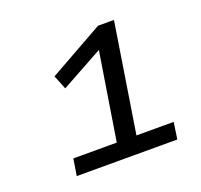

<svg xmlns="http://www.w3.org/2000/svg" viewBox="-90 -806 702 669"><g transform="rotate(-20 261.5 -471.5)"><path d="M87 -238 97 -300H258L313 -645L343 -643L154 -539L133 -591L336 -705H395L331 -300H469L460 -238Z"/></g></svg>

Font: Nunito Sans 7pt SemiExpanded
Style: Italic
Weight: 400
Width: 6
Italic angle: -9°
Designer: Vernon Adams
Foundry: Vernon Adams
Version: Version 3.101;gftools[0.9.27]